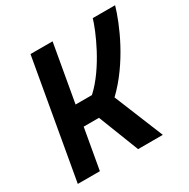

<svg xmlns="http://www.w3.org/2000/svg" viewBox="-157 -835 961 978"><g transform="rotate(-30 323.0 -346.5)"><path d="M26.4 0H156.2L198.2 -237.8H288.1L380.9 0H526.4L408.7 -288.1C541.5 -414.6 619.1 -599.6 646 -693.4H514.6C497.6 -633.8 422.4 -453.1 314.9 -356H218.8L278.3 -693.4H148.4Z"/></g></svg>

Font: Cascadia Mono PL
Style: Bold Italic
Weight: 700
Italic angle: -10°
Monospace: yes
Designer: Aaron Bell
Foundry: Saja Typeworks
Version: Version 2404.023